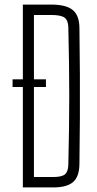

<svg xmlns="http://www.w3.org/2000/svg" viewBox="-20 -820 424 840"><path d="M35 -473H181V-439.5H35ZM80 0V-800H204Q269.5 -800 298.2 -776.2Q327 -752.5 327.5 -698Q329 -591.5 329.5 -495.5Q330 -399.5 329.5 -304Q329 -208.5 327.5 -102.5Q327 -47.5 300 -23.8Q273 0 212 0ZM128.5 -45.5H212Q250.5 -45.5 264.5 -57.5Q278.5 -69.5 279 -101Q281 -188 282 -260.2Q283 -332.5 283 -400Q283 -467.5 282 -539.8Q281 -612 279 -699.5Q278.5 -730.5 262.8 -742.5Q247 -754.5 204 -754.5H128.5Z"/></svg>

Font: Big Shoulders Text Thin ExtraLight
Style: Regular
Weight: 250
Version: Version 2.002